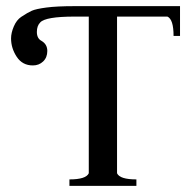

<svg xmlns="http://www.w3.org/2000/svg" viewBox="-20 -605 624 625"><path d="M566 -585V-488H545Q545 -542 525 -551H361V-41Q370 -21 424 -21V0H206V-21Q260 -21 269 -41V-551H223Q128 -551 111 -532Q100 -521 100 -501Q100 -480 115 -472Q134 -461 134 -439Q134 -418 120.5 -405Q107 -392 87 -392Q53 -392 34.5 -420Q16 -448 16 -480Q16 -498 25 -519Q34 -540 49 -550Q70 -564 83.5 -570Q97 -576 131 -580.5Q165 -585 223 -585Z"/></svg>

Font: Judson
Style: Regular
Weight: 400
Version: Version 20110429